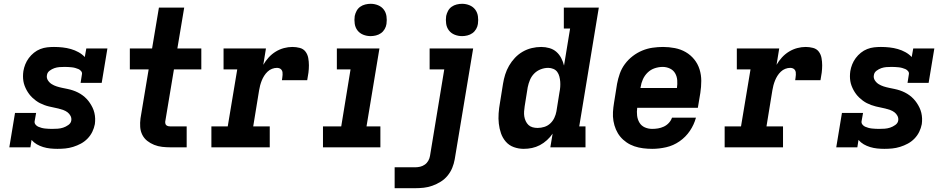

<svg xmlns="http://www.w3.org/2000/svg" viewBox="-20 -775 4990 1010"><path d="M282 8Q263 8 244 6Q225 4 207 -1.5Q189 -7 173.5 -16Q158 -25 146 -39L140 0H29L59 -181H170L162 -136Q161 -127 167 -119.5Q173 -112 181 -108.5Q189 -105 198 -102.5Q207 -100 216.5 -99Q226 -98 235.5 -97.5Q245 -97 254 -97Q269 -97 283.5 -98Q298 -99 312 -103.5Q326 -108 339.5 -117.5Q353 -127 355 -141Q357 -154 351 -165.5Q345 -177 335 -184.5Q325 -192 312.5 -196.5Q300 -201 287.5 -204Q275 -207 262.5 -209.5Q250 -212 237.5 -215Q225 -218 213 -222.5Q201 -227 190 -232.5Q179 -238 169 -245.5Q159 -253 150 -261.5Q141 -270 133.5 -280Q126 -290 120 -301Q114 -312 109.5 -324Q105 -336 103 -348.5Q101 -361 101 -374Q101 -387 103 -401Q106 -419 113 -436.5Q120 -454 131.5 -469.5Q143 -485 158.5 -497.5Q174 -510 192 -517Q210 -524 228 -526Q246 -528 264 -528Q287 -528 309.5 -525.5Q332 -523 353 -517Q374 -511 393 -500.5Q412 -490 426 -475L434 -520H545L515 -339H404L411 -384Q413 -393 407 -400.5Q401 -408 393 -411.5Q385 -415 376 -417.5Q367 -420 357.5 -421Q348 -422 338.5 -422.5Q329 -423 320 -423Q306 -423 292.5 -422Q279 -421 266 -416.5Q253 -412 241 -403Q229 -394 227 -380Q224 -365 232 -352.5Q240 -340 252 -332.5Q264 -325 278 -320.5Q292 -316 306.5 -313Q321 -310 335.5 -307Q350 -304 363.5 -299.5Q377 -295 390 -288.5Q403 -282 414.5 -273.5Q426 -265 435.5 -255Q445 -245 453 -233Q461 -221 467 -208.5Q473 -196 476.5 -181.5Q480 -167 480.5 -152Q481 -137 479 -122Q475 -101 465.5 -81.5Q456 -62 440.5 -46Q425 -30 405.5 -19.5Q386 -9 365 -2.5Q344 4 323.5 6Q303 8 282 8Z M877 0Q855 0 833 -2.5Q811 -5 791 -13Q771 -21 754.5 -34Q738 -47 728.5 -66Q719 -85 717.5 -107Q716 -129 719 -152L762 -410H663V-520H780L816 -735H949L913 -520H1039V-410H895L849 -134Q849 -128 850.5 -123Q852 -118 856.5 -115Q861 -112 866.5 -111Q872 -110 877 -110H962V0Z M1092 0V-110H1178L1228 -410H1156V-520H1379L1365 -434Q1377 -455 1393.5 -473Q1410 -491 1430.5 -503.5Q1451 -516 1473.5 -522Q1496 -528 1518 -528Q1538 -528 1557 -523Q1576 -518 1587 -503.5Q1598 -489 1601.5 -470Q1605 -451 1605 -431.5Q1605 -412 1602.5 -392.5Q1600 -373 1596 -353H1463Q1464 -360 1465 -367Q1466 -374 1466.5 -381.5Q1467 -389 1466 -395.5Q1465 -402 1461 -407.5Q1457 -413 1450.5 -415.5Q1444 -418 1437 -418Q1424 -418 1411 -413Q1398 -408 1387.5 -398Q1377 -388 1369.5 -376Q1362 -364 1357 -351.5Q1352 -339 1348.5 -326Q1345 -313 1343 -300L1312 -110H1399V0Z M1679 0V-110H1775L1824 -410H1752V-520H1976L1908 -110H1981V0ZM1930 -585Q1909 -585 1890.5 -592.5Q1872 -600 1860.5 -615Q1849 -630 1846 -650Q1843 -670 1846 -691Q1849 -705 1856 -718Q1863 -731 1875 -739.5Q1887 -748 1901.5 -751.5Q1916 -755 1930 -755Q1950 -755 1968.5 -747.5Q1987 -740 1998.5 -725Q2010 -710 2013 -690Q2016 -670 2013 -649Q2011 -635 2003.5 -622Q1996 -609 1984 -600.5Q1972 -592 1957.5 -588.5Q1943 -585 1930 -585Z M2056 215V105H2164Q2177 105 2190 102Q2203 99 2214.5 91Q2226 83 2233 70.5Q2240 58 2242 45L2317 -410H2240V-520H2469L2372 63Q2368 86 2359 108Q2350 130 2334.5 149Q2319 168 2298 181Q2277 194 2254.5 202Q2232 210 2209.5 212.5Q2187 215 2164 215ZM2411 -585Q2390 -585 2371.5 -592.5Q2353 -600 2341.5 -615Q2330 -630 2327 -650Q2324 -670 2327 -691Q2330 -705 2337 -718Q2344 -731 2356 -739.5Q2368 -748 2382.5 -751.5Q2397 -755 2411 -755Q2431 -755 2449.5 -747.5Q2468 -740 2479.5 -725Q2491 -710 2494 -690Q2497 -670 2494 -649Q2492 -635 2484.5 -622Q2477 -609 2465 -600.5Q2453 -592 2438.5 -588.5Q2424 -585 2411 -585Z M2735 8Q2708 8 2683 -1Q2658 -10 2641 -29.5Q2624 -49 2615.5 -73.5Q2607 -98 2604 -124.5Q2601 -151 2603 -179Q2605 -207 2610 -234L2626 -334Q2630 -359 2637.5 -383Q2645 -407 2658 -429.5Q2671 -452 2689 -471Q2707 -490 2729.5 -503Q2752 -516 2777 -522Q2802 -528 2827 -528Q2849 -528 2870 -522Q2891 -516 2906.5 -502.5Q2922 -489 2932 -470Q2942 -451 2947 -430Q2947 -430 2947 -430Q2947 -430 2947 -430L2979 -625H2946V-735H3130L3027 -110H3060V0H2875L2887 -72Q2875 -54 2857.5 -38Q2840 -22 2820 -11.5Q2800 -1 2778.5 3.5Q2757 8 2735 8ZM2808 -102Q2826 -102 2843.5 -107.5Q2861 -113 2874.5 -125.5Q2888 -138 2896 -155Q2904 -172 2907 -189L2923 -289Q2926 -303 2927 -317.5Q2928 -332 2927 -345.5Q2926 -359 2922.5 -372.5Q2919 -386 2911.5 -396.5Q2904 -407 2891 -412.5Q2878 -418 2864 -418Q2844 -418 2824.5 -410.5Q2805 -403 2790.5 -388.5Q2776 -374 2768 -355Q2760 -336 2756 -316L2740 -216Q2738 -203 2737 -189Q2736 -175 2738 -162.5Q2740 -150 2745.5 -138Q2751 -126 2760 -117.5Q2769 -109 2781.5 -105.5Q2794 -102 2808 -102Z M3411 8Q3387 8 3363 5Q3339 2 3317 -5.5Q3295 -13 3276 -26Q3257 -39 3243 -56Q3229 -73 3220 -94Q3211 -115 3207 -138.5Q3203 -162 3204.5 -186Q3206 -210 3210 -234L3226 -334Q3231 -361 3240.5 -388Q3250 -415 3267.5 -438.5Q3285 -462 3308.5 -480Q3332 -498 3358.5 -509Q3385 -520 3413 -524Q3441 -528 3468 -528Q3499 -528 3530 -522Q3561 -516 3587 -501Q3613 -486 3632 -462.5Q3651 -439 3660 -410Q3669 -381 3669 -349.5Q3669 -318 3664 -286L3651 -208H3332Q3329 -187 3331.5 -166.5Q3334 -146 3344 -129.5Q3354 -113 3372 -105Q3390 -97 3411 -97Q3426 -97 3441.5 -99.5Q3457 -102 3472 -109Q3487 -116 3498.5 -128.5Q3510 -141 3515 -156H3641Q3631 -119 3609 -86.5Q3587 -54 3554.5 -31.5Q3522 -9 3484.5 -0.5Q3447 8 3411 8ZM3541 -312Q3544 -333 3542.5 -353Q3541 -373 3531.5 -389.5Q3522 -406 3504 -414.5Q3486 -423 3466 -423Q3445 -423 3424 -416Q3403 -409 3387 -393.5Q3371 -378 3362 -358Q3353 -338 3350 -317L3349 -312Z M3792 0V-110H3878L3928 -410H3856V-520H4079L4065 -434Q4077 -455 4093.5 -473Q4110 -491 4130.5 -503.5Q4151 -516 4173.5 -522Q4196 -528 4218 -528Q4238 -528 4257 -523Q4276 -518 4287 -503.5Q4298 -489 4301.5 -470Q4305 -451 4305 -431.5Q4305 -412 4302.5 -392.5Q4300 -373 4296 -353H4163Q4164 -360 4165 -367Q4166 -374 4166.5 -381.5Q4167 -389 4166 -395.5Q4165 -402 4161 -407.5Q4157 -413 4150.5 -415.5Q4144 -418 4137 -418Q4124 -418 4111 -413Q4098 -408 4087.5 -398Q4077 -388 4069.5 -376Q4062 -364 4057 -351.5Q4052 -339 4048.5 -326Q4045 -313 4043 -300L4012 -110H4099V0Z M4632 8Q4613 8 4594 6Q4575 4 4557 -1.5Q4539 -7 4523.5 -16Q4508 -25 4496 -39L4490 0H4379L4409 -181H4520L4512 -136Q4511 -127 4517 -119.5Q4523 -112 4531 -108.5Q4539 -105 4548 -102.5Q4557 -100 4566.5 -99Q4576 -98 4585.5 -97.5Q4595 -97 4604 -97Q4619 -97 4633.5 -98Q4648 -99 4662 -103.5Q4676 -108 4689.5 -117.5Q4703 -127 4705 -141Q4707 -154 4701 -165.5Q4695 -177 4685 -184.5Q4675 -192 4662.5 -196.5Q4650 -201 4637.5 -204Q4625 -207 4612.5 -209.5Q4600 -212 4587.5 -215Q4575 -218 4563 -222.5Q4551 -227 4540 -232.5Q4529 -238 4519 -245.5Q4509 -253 4500 -261.5Q4491 -270 4483.5 -280Q4476 -290 4470 -301Q4464 -312 4459.5 -324Q4455 -336 4453 -348.5Q4451 -361 4451 -374Q4451 -387 4453 -401Q4456 -419 4463 -436.5Q4470 -454 4481.5 -469.5Q4493 -485 4508.5 -497.5Q4524 -510 4542 -517Q4560 -524 4578 -526Q4596 -528 4614 -528Q4637 -528 4659.5 -525.5Q4682 -523 4703 -517Q4724 -511 4743 -500.5Q4762 -490 4776 -475L4784 -520H4895L4865 -339H4754L4761 -384Q4763 -393 4757 -400.5Q4751 -408 4743 -411.5Q4735 -415 4726 -417.5Q4717 -420 4707.5 -421Q4698 -422 4688.5 -422.5Q4679 -423 4670 -423Q4656 -423 4642.5 -422Q4629 -421 4616 -416.5Q4603 -412 4591 -403Q4579 -394 4577 -380Q4574 -365 4582 -352.5Q4590 -340 4602 -332.5Q4614 -325 4628 -320.5Q4642 -316 4656.5 -313Q4671 -310 4685.5 -307Q4700 -304 4713.5 -299.5Q4727 -295 4740 -288.5Q4753 -282 4764.5 -273.5Q4776 -265 4785.5 -255Q4795 -245 4803 -233Q4811 -221 4817 -208.5Q4823 -196 4826.5 -181.5Q4830 -167 4830.5 -152Q4831 -137 4829 -122Q4825 -101 4815.5 -81.5Q4806 -62 4790.5 -46Q4775 -30 4755.5 -19.5Q4736 -9 4715 -2.5Q4694 4 4673.5 6Q4653 8 4632 8Z"/></svg>

Font: Iosevka Etoile XBdObl
Style: Regular
Weight: 800
Italic angle: -9°
Designer: Belleve Invis
Foundry: Belleve Invis
Version: Version 15.5.2; ttfautohint (v1.8.4)